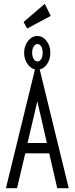

<svg xmlns="http://www.w3.org/2000/svg" viewBox="-20 -983 390 1003"><path d="M279 0 237 -182H112L69 0H11L166 -634H184L339 0ZM175 -454 124 -236H225ZM175 -619Q147 -619 126.5 -645Q106 -671 106 -707Q106 -743 126.5 -769Q147 -795 175 -795Q203 -795 223 -769.5Q243 -744 243 -706Q243 -671 223.5 -645Q204 -619 175 -619ZM175 -662Q188 -662 195.5 -675Q203 -688 203 -707Q203 -727 195.5 -740Q188 -753 175 -753Q164 -753 156 -740Q148 -727 148 -707Q148 -688 156 -675Q164 -662 175 -662ZM122 -834 103 -868 214 -963 245 -900Z"/></svg>

Font: Inconsolata ExtraCondensed
Style: Regular
Weight: 400
Width: 2
Monospace: yes
Designer: Raph Levien, Cyreal, Brenton Simpson
Foundry: Raph Levien, Cyreal, Google
Version: Version 3.000; ttfautohint (v1.8.2.53-6de2)